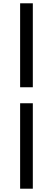

<svg xmlns="http://www.w3.org/2000/svg" viewBox="-20 -863 321 1164"><path d="M102 -843V-334H179V-843ZM102 -237V281H179V-237Z"/></svg>

Font: Spoqa Han Sans Neo Medium
Style: Regular
Weight: 500
Designer: [Spoqa Han Sans Neo] Dong-huui Kim ___ Younghwa Kang ___ Yujin Lee ___ [Noto Sans] Ryoko NISHIZUKA ____ (kana & ideograp
Foundry: Spoqa (http://www.spoqa-han-sans.com)
Version: Version 1.100;hotconv 1.0.109;makeotfexe 2.5.65596